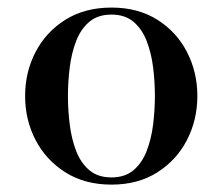

<svg xmlns="http://www.w3.org/2000/svg" viewBox="-20 -490 602 520"><path d="M282 10Q210 10 157.5 -23Q105 -56 76.5 -110.5Q48 -165 48 -230Q48 -295 76.5 -349.5Q105 -404 157.5 -436.8Q210 -469.5 282 -469.5Q353.5 -469.5 405.8 -436.8Q458 -404 486.2 -349.5Q514.5 -295 514.5 -230Q514.5 -165 486.2 -110.5Q458 -56 405.8 -23Q353.5 10 282 10ZM282 -9.5Q318.5 -9.5 341.8 -29.2Q365 -49 377.5 -81.8Q390 -114.5 394.8 -153.5Q399.5 -192.5 399.5 -230Q399.5 -268 394.8 -306.8Q390 -345.5 377.5 -378.2Q365 -411 341.8 -430.8Q318.5 -450.5 282 -450.5Q245 -450.5 221.8 -430.8Q198.5 -411 186 -378.2Q173.5 -345.5 168.8 -306.8Q164 -268 164 -230Q164 -192.5 168.8 -153.5Q173.5 -114.5 186 -81.8Q198.5 -49 221.8 -29.2Q245 -9.5 282 -9.5Z"/></svg>

Font: Bodoni Moda Medium
Style: Regular
Weight: 500
Designer: Owen Earl
Foundry: indestructible type
Version: Version 2.005